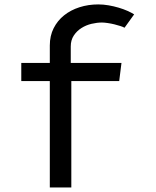

<svg xmlns="http://www.w3.org/2000/svg" viewBox="-20 -828 690 848"><path d="M74 -550H200V-627.5Q200 -670 217 -703.5Q234 -737 263 -760.2Q292 -783.5 331 -796Q370 -808.5 414 -808.5Q436.5 -808.5 459.5 -804.5Q482.5 -800.5 503.8 -794.2Q525 -788 543 -780Q561 -772 572.5 -764.5L530 -705.5Q524 -709 511.8 -713Q499.5 -717 485.2 -720.5Q471 -724 456 -726.2Q441 -728.5 430 -728.5Q408.5 -728.5 384.2 -722.8Q360 -717 339.8 -704.2Q319.5 -691.5 306 -671.2Q292.5 -651 292.5 -622.5V-550H516.5L506.5 -470H295V0H200V-470H74Z"/></svg>

Font: B612 Mono
Style: Regular
Weight: 400
Version: Version 1.005